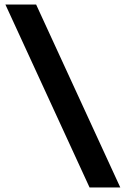

<svg xmlns="http://www.w3.org/2000/svg" viewBox="-20 -749 556 851"><path d="M377 82 3.9 -729H140.1L513.2 82Z"/></svg>

Font: Lumene Sans Expanded
Style: Bold
Weight: 600
Width: 7
Designer: Deni Anggara
Version: Version 1.003;Glyphs 3.1.2 (3151)